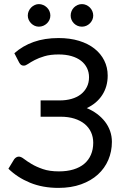

<svg xmlns="http://www.w3.org/2000/svg" viewBox="-20 -909 616 936"><path d="M50 -649.5Q90.5 -685.5 144 -704.5Q197.5 -723.5 265.5 -723.5Q321 -723.5 365.2 -710Q409.5 -696.5 440.5 -672Q471.5 -647.5 488.2 -614Q505 -580.5 505 -540.5Q505 -486.5 478.2 -445.5Q451.5 -404.5 403 -382Q430.5 -370.5 453 -353.8Q475.5 -337 491.8 -316Q508 -295 516.8 -270Q525.5 -245 525.5 -217.5Q525.5 -170.5 508 -129.5Q490.5 -88.5 457.2 -58.2Q424 -28 375.5 -10.5Q327 7 265 7Q188 7 126.5 -18.2Q65 -43.5 21 -86.5L49 -132.5Q53 -138 59 -141.8Q65 -145.5 72 -145.5Q82.5 -145.5 97 -134.2Q111.5 -123 134 -109.5Q156.5 -96 188.8 -84.8Q221 -73.5 267.5 -73.5Q307 -73.5 338.2 -83Q369.5 -92.5 390.8 -110.5Q412 -128.5 423.2 -154.5Q434.5 -180.5 434.5 -213Q434.5 -241 423.8 -264.5Q413 -288 392.5 -304.8Q372 -321.5 342.5 -330.8Q313 -340 276 -340H178V-419.5H272Q302.5 -419.5 328.8 -427Q355 -434.5 373.8 -449Q392.5 -463.5 403.2 -484.5Q414 -505.5 414 -532.5Q414 -557 404 -577.5Q394 -598 375 -612.8Q356 -627.5 328.5 -635.5Q301 -643.5 266 -643.5Q225.5 -643.5 197 -635Q168.5 -626.5 149 -616.2Q129.5 -606 117.2 -597.5Q105 -589 96 -589Q88 -589 83 -592.5Q78 -596 73.5 -604ZM225.5 -833Q225.5 -822 221 -812.2Q216.5 -802.5 208.8 -795Q201 -787.5 190.8 -783.2Q180.5 -779 169.5 -779Q159 -779 149.2 -783.2Q139.5 -787.5 132 -795Q124.5 -802.5 120 -812.2Q115.5 -822 115.5 -833Q115.5 -844.5 120 -854.8Q124.5 -865 132 -872.5Q139.5 -880 149.2 -884.5Q159 -889 169.5 -889Q180.5 -889 190.8 -884.5Q201 -880 208.8 -872.5Q216.5 -865 221 -854.8Q225.5 -844.5 225.5 -833ZM434.5 -833Q434.5 -822 430 -812.2Q425.5 -802.5 418 -795Q410.5 -787.5 400.5 -783.2Q390.5 -779 379.5 -779Q368 -779 358 -783.2Q348 -787.5 340.5 -795Q333 -802.5 328.8 -812.2Q324.5 -822 324.5 -833Q324.5 -844.5 328.8 -854.8Q333 -865 340.5 -872.5Q348 -880 358 -884.5Q368 -889 379.5 -889Q390.5 -889 400.5 -884.5Q410.5 -880 418 -872.5Q425.5 -865 430 -854.8Q434.5 -844.5 434.5 -833Z"/></svg>

Font: Lato-Regular
Style: Regular
Weight: 400
Designer: Lukasz Dziedzic with Adam Twardoch and Botio Nikoltchev
Foundry: tyPoland Lukasz Dziedzic
Version: Version 2.015; 2015-08-06; http://www.latofonts.com/